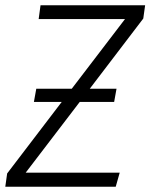

<svg xmlns="http://www.w3.org/2000/svg" viewBox="-22 -705 568 725"><path d="M519 -635 317 -370H418L409 -320H279L75 -53H430L415 0H-2L5 -50L211 -320H106L115 -370H249L450 -633H124L131 -685H526Z"/></svg>

Font: Fira Sans Light
Style: Italic
Weight: 300
Italic angle: -8°
Designer: bBox Type GmbH & Carrois Corporate GbR & Edenspiekermann AG
Foundry: bBox Type GmbH & Carrois Corporate GbR & Edenspiekermann AG
Version: Version 4.301